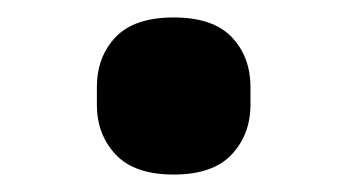

<svg xmlns="http://www.w3.org/2000/svg" viewBox="-20 -413 398 220"><path d="M179 -213Q134 -213 112.5 -236Q91 -259 91 -293V-313Q91 -348 112.5 -370.5Q134 -393 179 -393Q224 -393 245.5 -370.5Q267 -348 267 -313V-293Q267 -259 245.5 -236Q224 -213 179 -213Z"/></svg>

Font: IBM Plex Sans
Style: Regular
Weight: 400
Designer: Mike Abbink, Paul van der Laan, Pieter van Rosmalen
Foundry: Bold Monday
Version: Version 3.201